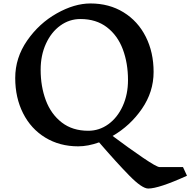

<svg xmlns="http://www.w3.org/2000/svg" viewBox="-20 -826 1101 1110"><path d="M837 264Q801 264 727.5 189Q654 114 553 -3Q489 20 432 20Q325 20 242 -30.5Q159 -81 113.5 -171Q68 -261 68 -375Q68 -492 137 -591.5Q206 -691 308 -748.5Q410 -806 503 -806Q611 -806 694 -755Q777 -704 822.5 -614Q868 -524 868 -410Q868 -295 800.5 -197Q733 -99 631 -40Q726 31 806 85.5Q886 140 903 140H1038L1061 190Q898 264 837 264ZM490 -70Q554 -70 606.5 -108Q659 -146 689.5 -213Q720 -280 720 -363Q720 -461 690 -541Q660 -621 598 -668.5Q536 -716 445 -716Q381 -716 328.5 -678Q276 -640 245.5 -573Q215 -506 215 -423Q215 -326 245 -246Q275 -166 337 -118Q399 -70 490 -70Z"/></svg>

Font: Inknut Antiqua Medium
Style: Regular
Weight: 500
Designer: Claus Eggers Sørensen
Foundry: Claus Eggers Sørensen
Version: Version 1.003; ttfautohint (v1.8.2) -l 8 -r 50 -G 200 -x 14 